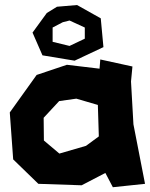

<svg xmlns="http://www.w3.org/2000/svg" viewBox="-20 -742 605 775"><path d="M218.8 -334 288.1 -343.8 375 -318.4 378.9 -191.4 327.1 -153.3 219.7 -122.1 157.2 -174.8 156.2 -266.6ZM381.8 -464.8 250 -480.5 127.9 -439.5 19.5 -288.1 33.2 -98.6 134.8 0 309.6 5.9 405.3 -43.9 435.5 13.7 565.4 0 518.6 -240.2 508.8 -413.1 514.6 -473.6 384.8 -502ZM233.4 -652.3 260.7 -659.2 322.3 -630.9V-585.9L260.7 -556.6L192.4 -573.2V-630.9ZM168.9 -689.5 111.3 -610.4 151.4 -518.6 281.2 -497.1 397.5 -551.8 386.7 -668 291 -721.7 210 -714.8Z"/></svg>

Font: MaokenAssortedSans-Lite
Style: Lite
Weight: 400
Version: Version 1.400